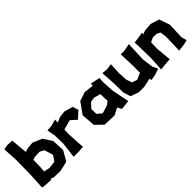

<svg xmlns="http://www.w3.org/2000/svg" viewBox="112 -1582 2481 2481"><g transform="rotate(-45 1352.5 -341.5)"><path d="M27.3 -691.4 39.1 -488.3 35.2 -218.8 23.4 3.9 101.6 11.7 179.7 15.6V0V-1L222.7 15.6L339.8 19.5L480.5 -11.7L558.6 -148.4L550.8 -320.3L472.7 -441.4L343.8 -496.1L257.8 -488.3L199.2 -472.7L179.7 -699.2L89.8 -703.1ZM195.3 -214.8 197.3 -331.1 238.3 -343.8 328.1 -347.7 386.7 -316.4 421.9 -195.3 371.1 -121.1 269.5 -109.4 188.5 -126Z M593.8 -469.7 615.2 -359.4 619.1 -209 592.8 9.8H681.6L770.5 2.9L766.6 -23.4L753.9 -249L757.8 -324.2L891.6 -360.4L970.7 -289.1L1065.4 -376L1041 -454.1L923.8 -489.3L828.1 -477.5L760.7 -447.3L762.7 -500L677.7 -477.5Z M1417 -464.8 1285.2 -480.5 1163.1 -439.5 1054.7 -288.1 1068.4 -98.6 1169.9 0 1344.7 5.9 1440.4 -43.9 1470.7 13.7 1600.6 0 1553.7 -240.2 1543.9 -413.1 1549.8 -473.6 1419.9 -502ZM1253.9 -334 1323.2 -343.8 1410.2 -318.4 1414.1 -191.4 1362.3 -153.3 1254.9 -122.1 1192.4 -174.8 1191.4 -266.6Z M1959 -496.1 1966.8 -300.8V-152.3L1939.5 -140.6L1877 -113.3L1806.6 -136.7L1779.3 -210.9L1771.5 -343.8L1779.3 -496.1L1697.3 -484.4L1619.1 -492.2L1630.9 -304.7L1634.8 -121.1L1666 -23.4L1779.3 15.6H1877L1999 -10.7L2005.9 19.5L2091.8 3.9L2169.9 -23.4L2134.8 -97.7L2115.2 -246.1L2127 -515.6L2025.4 -496.1Z M2194.3 -476.6 2198.2 -367.2 2202.1 -191.4 2190.4 11.7 2256.8 3.9 2362.3 -3.9 2342.8 -210.9 2346.7 -329.1 2408.2 -357.4 2475.6 -355.5 2522.5 -331.1 2534.2 -249 2530.3 -93.8 2526.4 3.9 2624 -7.8 2690.4 -23.4 2670.9 -97.7 2678.7 -320.3 2627.9 -464.8 2510.7 -500 2399.4 -492.2 2349.6 -473.6 2350.6 -500 2280.3 -488.3Z"/></g></svg>

Font: MaokenAssortedSans-TC
Style: Regular
Weight: 500
Version: Version 0.83